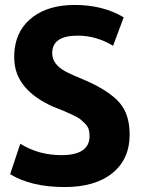

<svg xmlns="http://www.w3.org/2000/svg" viewBox="-20 -734 593 776"><path d="M228 -107Q342 -107 342 -184Q342 -199 338.5 -211Q335 -223 323.5 -234.5Q312 -246 304 -252.5Q296 -259 272.5 -270Q249 -281 238 -285.5Q227 -290 194 -303Q51 -368 39 -478Q36 -505 39 -534Q49 -618 113.5 -666Q178 -714 282 -714Q396 -714 480 -664L437 -549Q369 -590 294 -590Q191 -590 191 -519Q191 -474 245 -445Q265 -434 330 -407Q422 -366 463 -319Q504 -272 504 -190Q504 -91 434.5 -34.5Q365 22 241 22Q106 22 21 -30L62 -153Q136 -107 228 -107Z"/></svg>

Font: Repo
Style: Bold
Weight: 700
Designer: Stefan Peev
Foundry: Context Ltd
Version: Version 001.000